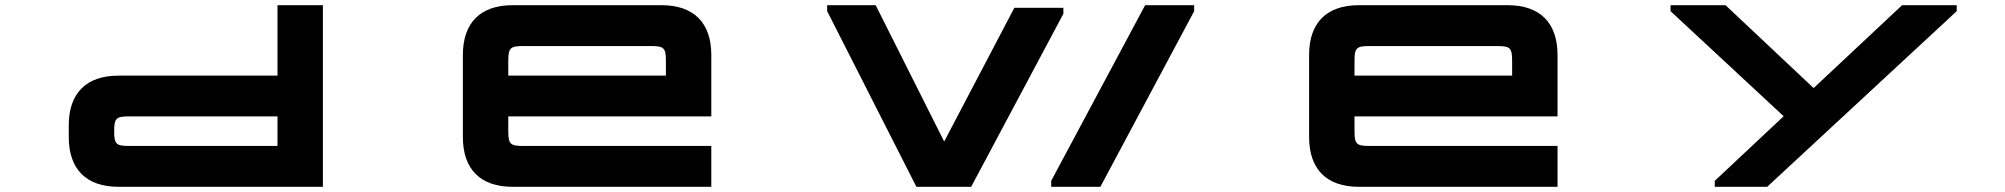

<svg xmlns="http://www.w3.org/2000/svg" viewBox="-20 -720 7726 740"><path d="M437 0H1224.5V-700H1049.5V-428.5H437C312.5 -428.5 245 -361 245 -237V-192C245 -67.5 312.5 0 437 0ZM420 -214.5C420 -263.5 427.5 -271.5 477 -271.5H1049.5V-157.5H477C427.5 -157.5 420 -165 420 -214.5Z M2529.5 -700H1956C1831.5 -700 1764 -632.5 1764 -508V-192C1764 -67.5 1831.5 0 1956 0H2721.5V-157.5H1996C1946.5 -157.5 1939 -165 1939 -214.5V-271.5H2721.5V-508C2721.5 -632.5 2653.5 -700 2529.5 -700ZM1939 -428.5V-485.5C1939 -535 1946.5 -542.5 1996 -542.5H2489.5C2539 -542.5 2546.5 -535 2546.5 -485.5V-428.5Z M4221 0 4582.5 -677V-700H4393.5L4031.5 -23V0ZM3168 -677 3512 0H3723L4078.5 -667V-690H3889.5L3619 -174.5L3355 -700H3168Z M5791 -700H5217.5C5093 -700 5025.5 -632.5 5025.5 -508V-192C5025.5 -67.5 5093 0 5217.5 0H5983V-157.5H5257.5C5208 -157.5 5200.5 -165 5200.5 -214.5V-271.5H5983V-508C5983 -632.5 5915 -700 5791 -700ZM5200.5 -428.5V-485.5C5200.5 -535 5208 -542.5 5257.5 -542.5H5751C5800.5 -542.5 5808 -535 5808 -485.5V-428.5Z M6630.5 -700H6418.5V-677L6854.5 -272L6589 -23V0H6791L7521.5 -677V-700H7311L6970 -380.5Z"/></svg>

Font: Melete Bold
Style: Regular
Weight: 700
Width: 6
Designer: Sora Sagano
Foundry: DOT COLON
Version: Version 0.200;FEAKit 1.0